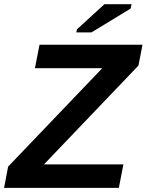

<svg xmlns="http://www.w3.org/2000/svg" viewBox="-43 -903 706 923"><path d="M550.3 -112.8 528.3 0H-23.4L-3.9 -102.1L448.7 -575.2H125L147 -688H642.1L622.6 -587.9L168.5 -112.8ZM585 -861.8 396.5 -747.1H323.7L327.1 -762.2L459 -882.8H589.4Z"/></svg>

Font: Arimo
Style: Bold Italic
Weight: 700
Italic angle: -12°
Designer: Steve Matteson
Foundry: Monotype Imaging Inc.
Version: Version 1.33